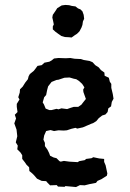

<svg xmlns="http://www.w3.org/2000/svg" viewBox="-20 -743 527 778"><path d="M215 13 210 7 183 8 173 -2 167 -9 149 -10 130 -19 118 -33 111 -40 99 -50 98 -65 87 -76 81 -85 70 -99V-114L63 -125L50 -138L52 -153L44 -166L50 -191L47 -218L38 -243L45 -263L40 -278L51 -289L48 -310V-322L59 -340L54 -349L60 -368L61 -381L72 -392L82 -408L93 -422L96 -434L101 -443L117 -456L124 -465L132 -476L149 -479L160 -489L180 -493L189 -498L199 -506L217 -508L247 -507L265 -508L282 -505L302 -504H307L319 -500L343 -496L355 -491L366 -479L380 -470L389 -459L403 -449L404 -436L421 -428L425 -412L431 -403V-387L437 -362L440 -343L433 -330L430 -312L419 -304L416 -289L407 -279L394 -275L380 -264L370 -252L357 -244L351 -242L330 -233L316 -227L293 -222L286 -225L269 -221L251 -215L238 -214L217 -215L199 -212L185 -216L167 -212L159 -194L156 -177L162 -164V-151L172 -137L179 -123L183 -112L197 -105L209 -102L221 -90L226 -88L239 -91L261 -88L295 -86L301 -90L323 -94L329 -99L351 -102L358 -106L382 -101L402 -99V-87L408 -73L415 -40L413 -31L391 -17L375 -10L369 -2L343 3L323 8L304 7L288 15L278 14L245 11L242 14ZM180 -297H189L209 -302L217 -300L229 -304L252 -301L266 -306L279 -310H297L310 -319L316 -327L328 -342L318 -370L317 -380L322 -389L313 -403L300 -415L289 -422L279 -424L262 -429L241 -428L217 -420L209 -419L189 -411L182 -402L175 -393L171 -378L167 -358L159 -349L153 -328L158 -320L165 -303ZM270 -591 261 -592 243 -593 229 -597 216 -606 205 -614 194 -624V-636L198 -644L195 -659L192 -672L194 -683L205 -699L212 -710L230 -721L245 -723L260 -722L271 -719L286 -717L296 -709L306 -705L314 -697L319 -683L321 -667L316 -656L314 -642L310 -631L302 -616L292 -606L284 -601Z"/></svg>

Font: Winky Rough Medium
Style: Regular
Weight: 500
Designer: Simon Atzbach
Foundry: typofactur
Version: Version 1.206; ttfautohint (v1.8.4.7-5d5b)